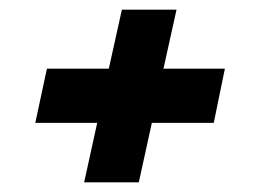

<svg xmlns="http://www.w3.org/2000/svg" viewBox="-20 -459 555 397"><path d="M345 -439 318 -317H445L422 -205H294L267 -82H154L181 -205H53L77 -317H205L232 -439Z"/></svg>

Font: Lobster 1.3
Style: Regular
Weight: 400
Designer: Pablo Impallari
Foundry: Pablo Impallari. www.impallari.com
Version: Version 1.003 2010